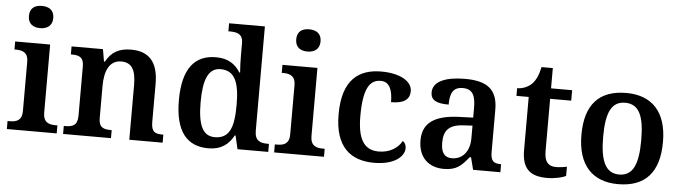

<svg xmlns="http://www.w3.org/2000/svg" viewBox="-48 -963 4156 1170"><g transform="rotate(5 2030.0 -378.0)"><path d="M167 -630C208 -630 242 -650 242 -698C242 -748 208 -766 167 -766C125 -766 93 -748 93 -698C93 -650 125 -630 167 -630ZM19 0H324V-49H312C270 -49 237 -61 237 -120V-536H23V-487H32C73 -487 107 -475 107 -420V-118C107 -60 74 -49 32 -49H19Z M363 0H656V-49H651C607 -49 577 -58 577 -115V-313C577 -397 602 -471 678 -471C746 -471 768 -421 768 -335V0H972V-49H967C922 -49 898 -58 898 -120V-354C898 -490 838 -548 732 -548C660 -548 613 -524 578 -461H573L560 -536H368V-487H373C417 -487 447 -478 447 -421V-119C447 -58 415 -49 370 -49H363Z M1252 10C1330 10 1376 -26 1406 -82H1411L1430 0H1618V-49H1610C1564 -49 1531 -61 1531 -122V-760H1312V-711H1320C1364 -711 1401 -703 1401 -647V-578C1401 -544 1402 -499 1405 -467H1400C1371 -514 1327 -547 1251 -547C1121 -547 1048 -460 1048 -267C1048 -75 1121 10 1252 10ZM1285 -61C1210 -61 1181 -129 1181 -267C1181 -403 1210 -477 1285 -477C1374 -477 1401 -403 1401 -268C1401 -128 1374 -61 1285 -61Z M1802 -630C1843 -630 1877 -650 1877 -698C1877 -748 1843 -766 1802 -766C1760 -766 1728 -748 1728 -698C1728 -650 1760 -630 1802 -630ZM1654 0H1959V-49H1947C1905 -49 1872 -61 1872 -120V-536H1658V-487H1667C1708 -487 1742 -475 1742 -420V-118C1742 -60 1709 -49 1667 -49H1654Z M2266 10C2392 10 2450 -46 2450 -95C2450 -113 2443 -129 2429 -138C2406 -94 2355 -61 2288 -61C2196 -61 2158 -129 2158 -267C2158 -441 2199 -491 2264 -491C2321 -491 2337 -434 2337 -367C2424 -367 2451 -400 2451 -444C2451 -507 2373 -548 2262 -548C2128 -548 2025 -481 2025 -266C2025 -64 2124 10 2266 10Z M2692 10C2771 10 2800 -21 2844 -75H2852L2871 0H3038V-49H3035C2990 -49 2974 -65 2974 -120V-377C2974 -503 2907 -548 2774 -548C2666 -548 2578 -520 2578 -448C2578 -400 2614 -383 2688 -383C2688 -449 2704 -491 2765 -491C2830 -491 2844 -446 2844 -374V-317L2761 -314C2610 -309 2536 -259 2536 -152C2536 -42 2604 10 2692 10ZM2735 -59C2690 -59 2669 -89 2669 -148C2669 -222 2699 -261 2792 -265L2844 -268V-191C2844 -110 2801 -59 2735 -59Z M3324 10C3374 10 3419 -2 3439 -12V-69C3418 -64 3396 -61 3371 -61C3324 -61 3301 -89 3301 -152V-472H3430V-536H3301V-660H3232C3222 -612 3207 -579 3186 -557C3165 -535 3131 -519 3095 -519V-472H3170V-147C3170 -31 3222 10 3324 10Z M3758 10C3923 10 4009 -82 4009 -270C4009 -457 3915 -548 3761 -548C3596 -548 3510 -457 3510 -270C3510 -82 3604 10 3758 10ZM3760 -49C3675 -49 3643 -125 3643 -270C3643 -415 3674 -488 3759 -488C3845 -488 3876 -415 3876 -270C3876 -125 3846 -49 3760 -49Z"/></g></svg>

Font: Noto Serif Lao SemiBold
Style: Regular
Weight: 600
Designer: Monotype Design Team
Foundry: Monotype Imaging Inc.
Version: Version 2.003